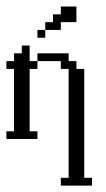

<svg xmlns="http://www.w3.org/2000/svg" viewBox="-20 -435 332 601"><path d="M170.4 146V121.6H194.8V-219.2H170.4V-243.7H97.2V-268.1H194.8V-243.7H219.2V-219.2H243.7V121.6H268.1V146ZM0 0V-23.9H23.9V-219.2H0V-243.7H23.9V-268.1H48.3V-292.5H72.8V-243.7H97.2V-219.2H72.8V-23.9H97.2V0ZM97.2 -316.9V-341.3H121.6V-316.9ZM121.6 -341.3V-365.7H146V-390.1H170.4V-414.6H219.2V-365.7H170.4V-341.3Z"/></svg>

Font: FS Mondwest Regular
Style: Regular
Weight: 400
Designer: NZWStudios2024
Foundry: https://fontstruct.com
Version: Version 1.0